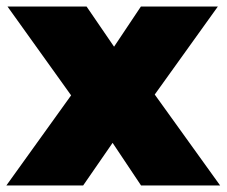

<svg xmlns="http://www.w3.org/2000/svg" viewBox="-28 -570 697 590"><path d="M447.5 -279.5 648.5 0H405.5L318 -131L227.5 0H-8.5L190.5 -277L-5 -550H238L322.5 -426.5L405 -550H641.5Z"/></svg>

Font: Encode Sans Semi Expanded Black
Style: Regular
Weight: 900
Width: 6
Designer: Multiple Designers
Foundry: Impallari Type
Version: Version 2.000